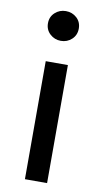

<svg xmlns="http://www.w3.org/2000/svg" viewBox="-83 -746 416 785"><g transform="rotate(10 125.5 -353.0)"><path d="M79.5 0V-490H171.5V0ZM125.5 -582.5Q99.5 -582.5 80.5 -600Q61.5 -617.5 61.5 -644.5Q61.5 -671.5 80.5 -688.8Q99.5 -706 125.5 -706Q152 -706 170.8 -688.8Q189.5 -671.5 189.5 -644.5Q189.5 -617.5 170.8 -600Q152 -582.5 125.5 -582.5Z"/></g></svg>

Font: Geologica Roman Light
Style: Regular
Weight: 300
Designer: Sindre Bremnes, Frode Helland
Foundry: Monokrom Skriftforlag AS
Version: Version 1.010;gftools[0.9.28]